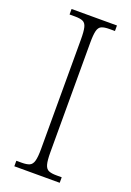

<svg xmlns="http://www.w3.org/2000/svg" viewBox="-139 -766 560 819"><g transform="rotate(20 141.0 -357.0)"><path d="M38 0V-25H62Q85 -25 97.5 -30.5Q110 -36 115 -54Q120 -72 120 -109V-605Q120 -642 115.5 -660Q111 -678 98.5 -683.5Q86 -689 63 -689H38V-714H244V-689H219Q196 -689 183.5 -683.5Q171 -678 166.5 -660Q162 -642 162 -605V-109Q162 -72 167 -54Q172 -36 184.5 -30.5Q197 -25 220 -25H244V0Z"/></g></svg>

Font: Noto Serif Condensed ExtraLight
Style: Regular
Weight: 200
Width: 3
Designer: Monotype Design Team
Foundry: Monotype Imaging Inc.
Version: Version 2.013; ttfautohint (v1.8.4.7-5d5b)